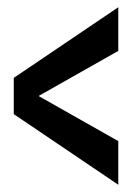

<svg xmlns="http://www.w3.org/2000/svg" viewBox="-20 -508 376 530"><path d="M306.5 2 18 -193V-293L306.5 -488V-367.5L86.5 -243L306.5 -118.5Z"/></svg>

Font: Anybody SemiBold
Style: Regular
Weight: 600
Designer: Tyler Finck
Foundry: Etcetera Type Company
Version: Version 1.010; ttfautohint (v1.8.3) -l 8 -r 50 -G 200 -x 14 